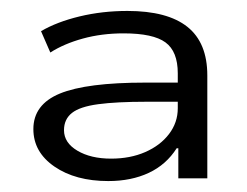

<svg xmlns="http://www.w3.org/2000/svg" viewBox="-20 -733 452 351"><path d="M178 -402Q118 -402 79.5 -428.5Q41 -455 41 -497Q41 -542 89.5 -562Q138 -582 246 -582H314V-547H248Q193 -547 159.5 -542.5Q126 -538 111.5 -526.5Q97 -515 97 -495Q97 -472 121.5 -457.5Q146 -443 183 -443Q218 -443 245.5 -455Q273 -467 289 -488Q305 -509 305 -535V-599Q305 -639 282.5 -655.5Q260 -672 206 -672Q166 -672 131.5 -662.5Q97 -653 72 -637L55 -676Q84 -693 125.5 -703Q167 -713 213 -713Q286 -713 322.5 -684Q359 -655 359 -595V-407H306V-462H303Q284 -432 252 -417Q220 -402 178 -402Z"/></svg>

Font: Nunito Sans 10pt Expanded Light
Style: Regular
Weight: 300
Width: 7
Designer: Vernon Adams
Foundry: Vernon Adams
Version: Version 3.101;gftools[0.9.27]